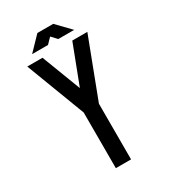

<svg xmlns="http://www.w3.org/2000/svg" viewBox="-201 -922 893 1016"><g transform="rotate(-30 245.5 -413.5)"><path d="M117 -744 197 -827H294L374 -744H277L246 -777L214 -744ZM199 0V-340L62 -700H155L246 -462L337 -700H429L292 -340V0Z"/></g></svg>

Font: Odibee Sans
Style: Regular
Weight: 400
Designer: James Barnard - Barnard Co. Limited
Version: Version 2.001; ttfautohint (v1.8.3)